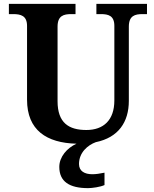

<svg xmlns="http://www.w3.org/2000/svg" viewBox="-20 -734 797 994"><path d="M436 240C457 240 500 234 521 224V160C497 165 476 168 458 168C418 168 389 152 389 115C389 55 435 17 476 2C593 -22 647 -102 647 -212V-596C647 -653 679 -661 718 -661H741V-714H479V-661H502C541 -661 572 -653 572 -600V-214C572 -112 516 -61 427 -61C336 -61 278 -98 278 -210V-596C278 -653 310 -661 349 -661H371V-714H26V-661H48C87 -661 120 -653 120 -600V-218C120 -60 221 6 376 10C327 32 287 78 287 130C287 206 339 240 436 240Z"/></svg>

Font: Noto Serif Malayalam
Style: Bold
Weight: 700
Designer: Indian type Foundry, Jelle Bosma, Monotype Design Team
Foundry: Monotype Imaging Inc.
Version: Version 2.104